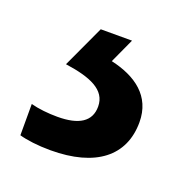

<svg xmlns="http://www.w3.org/2000/svg" viewBox="-60 -56 340 352"><g transform="rotate(20 110.0 120.0)"><path d="M207 136C207 85 170 59 121 48L143 0H82L44 82C93 89 126 102 126 135C126 164 104 178 62 178C44 178 25 176 10 172V233C24 237 46 240 71 240C159 240 207 202 207 136Z"/></g></svg>

Font: Noto Sans Khmer UI SemiCondensed Medium
Style: Regular
Weight: 500
Width: 4
Designer: Danh Hong and the Monotype Design Team
Foundry: Monotype Imaging Inc.
Version: Version 2.002